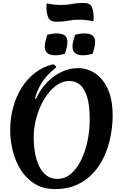

<svg xmlns="http://www.w3.org/2000/svg" viewBox="-20 -1271 842 1316"><path d="M357 25Q276 25 218 -11Q160 -47 122.5 -106.5Q85 -166 67.5 -237.5Q50 -309 50 -379Q50 -462 70.5 -536.5Q91 -611 129 -671Q167 -731 221 -772.5Q275 -814 342 -830Q350 -829 357.5 -822.5Q365 -816 366 -809Q337 -788 308.5 -758Q280 -728 257 -688Q234 -648 220 -597L227 -594Q259 -663 305.5 -709.5Q352 -756 406 -780Q460 -804 513 -804Q577 -804 631 -769Q685 -734 718.5 -662Q752 -590 752 -479Q752 -409 738 -337Q724 -265 694.5 -200Q665 -135 618.5 -84.5Q572 -34 507 -4.5Q442 25 357 25ZM373 -45Q426 -45 467 -80.5Q508 -116 536.5 -174.5Q565 -233 580 -305Q595 -377 595 -450Q595 -549 577 -607Q559 -665 527.5 -690.5Q496 -716 457 -716Q406 -716 361.5 -682Q317 -648 283 -591.5Q249 -535 230 -466.5Q211 -398 211 -330Q211 -272 220.5 -220.5Q230 -169 249.5 -129.5Q269 -90 299.5 -67.5Q330 -45 373 -45ZM425 -902Q410 -898 392.5 -895Q375 -892 358 -892Q340 -892 324 -897Q308 -902 297.5 -915Q287 -928 287 -952Q287 -972 292.5 -992Q298 -1012 304 -1032Q319 -1037 337 -1039.5Q355 -1042 372 -1042Q389 -1042 405.5 -1037Q422 -1032 432 -1019.5Q442 -1007 442 -983Q442 -962 436.5 -942.5Q431 -923 425 -902ZM615 -902Q600 -898 582.5 -895Q565 -892 548 -892Q530 -892 514 -897Q498 -902 487.5 -915Q477 -928 477 -952Q477 -972 482.5 -992Q488 -1012 494 -1032Q509 -1037 527 -1039.5Q545 -1042 562 -1042Q579 -1042 595.5 -1037Q612 -1032 622 -1019.5Q632 -1007 632 -983Q632 -962 626.5 -942.5Q621 -923 615 -902ZM366 -1122Q323 -1122 310.5 -1151.5Q298 -1181 298 -1226Q298 -1232 299 -1237Q300 -1242 301 -1248Q327 -1242 351.5 -1239.5Q376 -1237 401 -1237Q438 -1237 473.5 -1244Q509 -1251 554 -1251Q598 -1251 610 -1221.5Q622 -1192 622 -1147Q622 -1141 621.5 -1136Q621 -1131 619 -1125Q593 -1131 569 -1133.5Q545 -1136 519 -1136Q482 -1136 446.5 -1129Q411 -1122 366 -1122Z"/></svg>

Font: Merienda
Style: Bold
Weight: 700
Designer: Eduardo Rodriguez Tunni
Foundry: Eduardo Rodriguez Tunni
Version: Version 2.001